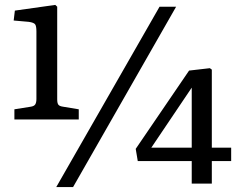

<svg xmlns="http://www.w3.org/2000/svg" viewBox="-20 -741 1006 775"><path d="M38.1 -258.8V-299.8L103 -310.1Q117.2 -312 122.1 -319.3Q127 -326.7 127 -341.8V-613.8Q127 -635.7 121.8 -642.8Q116.7 -649.9 96.2 -652.8L35.2 -658.2L40 -698.2L203.1 -721.2L210.9 -713.9V-339.8Q210.9 -324.2 215.8 -318.1Q220.7 -312 235.8 -310.1L297.9 -299.8V-258.8ZM207 14.2 624 -713.9H690.9L274.9 14.2ZM753.9 0V-90.8H536.1L527.8 -140.1L743.2 -456.1L827.1 -465.8L835 -460V-145H913.1V-90.8H835V0ZM590.8 -145H753.9V-387.2Z"/></svg>

Font: Literata Book
Style: Regular
Weight: 400
Designer: Latin by Veronika Burian and Jose Scaglione. Greek by Irene Vlachou. Cyrillic by Vera Evstafieva
Foundry: TypeTogether
Version: Version 2.003;PS 002.003;hotconv 1.0.88;makeotf.lib2.5.64775